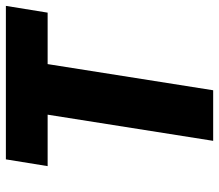

<svg xmlns="http://www.w3.org/2000/svg" viewBox="-66 -679 745 653"><g transform="rotate(-90 306.5 -352.5)"><path d="M154 0 243 -563H68L91 -705H613L590 -563H415L326 0Z"/></g></svg>

Font: Nunito Sans 10pt Condensed Black
Style: Italic
Weight: 900
Width: 3
Italic angle: -9°
Designer: Vernon Adams
Foundry: Vernon Adams
Version: Version 3.101;gftools[0.9.27]